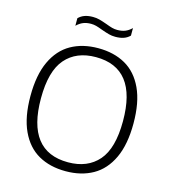

<svg xmlns="http://www.w3.org/2000/svg" viewBox="-132 -1026 1020 1143"><g transform="rotate(15 378.0 -455.0)"><path d="M60.5 -370Q60.5 -499.5 100 -584Q139.5 -668.5 210.8 -708.8Q282 -749 378 -749Q475 -749 546 -708.8Q617 -668.5 656.2 -584Q695.5 -499.5 695.5 -370Q695.5 -240.5 656 -156Q616.5 -71.5 545.2 -31.2Q474 9 378 9Q281 9 210 -31.2Q139 -71.5 99.8 -156Q60.5 -240.5 60.5 -370ZM631.5 -367.5Q631.5 -694 378 -694Q258 -694 191.2 -617.2Q124.5 -540.5 124.5 -372.5Q124.5 -46 378 -46Q498 -46 564.8 -122.8Q631.5 -199.5 631.5 -367.5ZM370 -860.5Q346.5 -869.5 330.8 -873.8Q315 -878 298.5 -878Q271 -878 250.2 -869.5Q229.5 -861 210.5 -842.5V-889Q226.5 -905 248 -912.8Q269.5 -920.5 299 -920.5Q320.5 -920.5 339.2 -915.5Q358 -910.5 386 -900.5Q409.5 -891.5 425.2 -887.2Q441 -883 457.5 -883Q485 -883 505.8 -891.2Q526.5 -899.5 545.5 -918V-871.5Q529.5 -855.5 508 -848Q486.5 -840.5 457 -840.5Q435.5 -840.5 416.8 -845.5Q398 -850.5 370 -860.5Z"/></g></svg>

Font: Encode Sans Semi Expanded Light
Style: Regular
Weight: 300
Width: 6
Designer: Multiple Designers
Foundry: Impallari Type
Version: Version 2.000